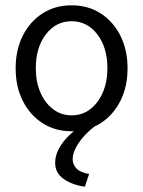

<svg xmlns="http://www.w3.org/2000/svg" viewBox="-20 -487 540 724"><path d="M250 8Q188 8 140.5 -22.5Q93 -53 66 -106.5Q39 -160 39 -229Q39 -299 66 -352.5Q93 -406 140.5 -436.5Q188 -467 250 -467Q312 -467 359.5 -436.5Q407 -406 434 -352.5Q461 -299 461 -229Q461 -160 434 -106.5Q407 -53 359.5 -22.5Q312 8 250 8ZM250 -52Q290 -52 320 -75Q350 -98 367.5 -138Q385 -178 385 -230Q385 -308 347 -357.5Q309 -407 250 -407Q191 -407 153 -357.5Q115 -308 115 -230Q115 -178 132.5 -138Q150 -98 180.5 -75Q211 -52 250 -52ZM316 169 300 217Q251 210 219.5 187.5Q188 165 188 127Q188 87 219.5 47Q251 7 309 -27L336 -10Q298 20 276 53Q254 86 254 113Q254 134 269 149Q284 164 316 169Z"/></svg>

Font: Inconsolata Nerd Font Mono
Style: Regular
Weight: 400
Monospace: yes
Designer: Raph Levien, Cyreal, Brenton Simpson
Foundry: Raph Levien, Cyreal, Google
Version: Version 3.000; ttfautohint (v1.8.3);Nerd Fonts 3.0.2